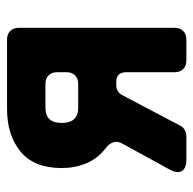

<svg xmlns="http://www.w3.org/2000/svg" viewBox="-22 -527 549 545"><g transform="rotate(-90 252.5 -254.5)"><path d="M44 -48 117 -181Q125 -195 121 -207.5Q117 -220 103 -230Q74 -253 61 -285Q48 -317 48 -354Q48 -432 94.5 -470.5Q141 -509 216 -509H413Q428 -509 437 -500Q446 -491 446 -476V-33Q446 -18 437 -9Q428 0 413 0H353Q338 0 329 -9Q320 -18 320 -33V-171Q320 -199 292 -199H284Q264 -199 255 -182L168 -17Q164 -9 156 -4.5Q148 0 139 0H72Q47 0 39.5 -13Q32 -26 44 -48ZM219 -307H287Q302 -307 311 -316Q320 -325 320 -340V-367Q320 -382 311 -391Q302 -400 287 -400H219Q176 -400 176 -354Q176 -307 219 -307Z"/></g></svg>

Font: Higure Gothic Black
Style: Regular
Weight: 900
Designer: Yoshimichi Ohira
Foundry: Positype
Version: Version 1.000